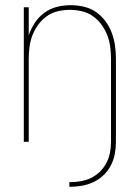

<svg xmlns="http://www.w3.org/2000/svg" viewBox="-20 -548 540 742"><path d="M248 174V156Q270 156 291 152.5Q312 149 331 140Q350 131 365.5 116Q381 101 391 82Q401 63 405 42Q409 21 409 0V-320Q409 -343 406 -366.5Q403 -390 394.5 -412Q386 -434 372 -453Q358 -472 339 -485.5Q320 -499 296.5 -504.5Q273 -510 250 -510Q227 -510 203.5 -504.5Q180 -499 161 -485.5Q142 -472 128 -453Q114 -434 105.5 -412Q97 -390 94 -366.5Q91 -343 91 -320V0H72V-520H91V-412Q100 -438 115 -460.5Q130 -483 152 -499Q174 -515 200.5 -521.5Q227 -528 253 -528Q279 -528 304.5 -522Q330 -516 351 -501.5Q372 -487 387.5 -466Q403 -445 412 -421Q421 -397 424.5 -371.5Q428 -346 428 -320V0Q428 24 423.5 47.5Q419 71 408 92Q397 113 379.5 129.5Q362 146 340.5 156Q319 166 295.5 170Q272 174 248 174Z"/></svg>

Font: Zed Mono Thin
Style: Regular
Weight: 100
Monospace: yes
Designer: Belleve Invis
Foundry: Belleve Invis
Version: Version 1.0.0; ttfautohint (v1.8.4)